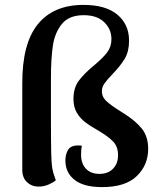

<svg xmlns="http://www.w3.org/2000/svg" viewBox="-20 -752 652 784"><path d="M71 -58V-409Q70 -573 134 -652.5Q198 -732 321 -732Q412 -732 459.5 -692Q507 -652 507 -586Q507 -542 489.5 -512.5Q472 -483 439 -449Q416 -425 406 -410.5Q396 -396 396 -379Q396 -357 413 -340.5Q430 -324 468 -300L487 -288Q533 -259 559 -227Q585 -195 585 -144Q585 -78 538.5 -33Q492 12 397 12Q322 12 284.5 -17.5Q247 -47 247 -97Q247 -120 257 -138.5Q267 -157 295 -158H301Q310 -158 314 -157Q311 -141 311 -121Q311 -84 331 -63Q351 -42 386 -42Q421 -42 441.5 -63Q462 -84 462 -118Q462 -153 442.5 -173.5Q423 -194 386 -216Q349 -237 328 -253Q307 -269 293.5 -292Q280 -315 280 -348Q280 -393 301.5 -422Q323 -451 364 -485Q400 -515 417.5 -538Q435 -561 435 -592Q435 -633 405.5 -661.5Q376 -690 322 -690Q262 -690 233 -654.5Q204 -619 196 -566Q188 -513 188 -432V-292Q188 -175 189 -129.5Q190 -84 194 -62.5Q198 -41 208 -16Q198 -7 178.5 1.5Q159 10 138 10Q110 10 90.5 -8Q71 -26 71 -58Z"/></svg>

Font: Arima Madurai ExtraBold
Style: Regular
Weight: 800
Designer: Joana Correia and Natanael Gama
Foundry: NDISCOVER
Version: Version 1.020